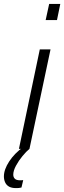

<svg xmlns="http://www.w3.org/2000/svg" viewBox="-100 -763 329 984"><path d="M134 -660 152 -743H209L192 -660ZM-3 0 104 -510H159L51 0ZM-18 201Q-40 201 -53.5 193.5Q-67 186 -73.5 172Q-80 158 -80 141Q-80 106 -53 64.5Q-26 23 20 -10L51 0Q35 13 15.5 36.5Q-4 60 -18 86Q-32 112 -32 132Q-32 145 -24 153Q-16 161 3 161Q6 161 9.5 161Q13 161 19 160L10 198Q3 200 -3.5 200.5Q-10 201 -18 201Z"/></svg>

Font: Saira UltraCondensed
Style: Italic
Weight: 400
Width: 1
Italic angle: -12°
Designer: Hector Gatti with collaboration of the Omnibus-Type team
Foundry: Omnibus-Type
Version: Version 1.101